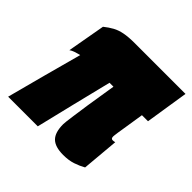

<svg xmlns="http://www.w3.org/2000/svg" viewBox="-153 -685 829 829"><g transform="rotate(45 261.5 -270.0)"><path d="M341 10Q291 10 269 -12Q247 -34 247 -84Q247 -91 248.5 -102.5Q250 -114 253.5 -140.5Q257 -167 264.5 -217Q272 -267 286 -352H262Q240 -263 218.5 -175.5Q197 -88 176 0H-5Q18 -87 41 -173.5Q64 -260 88 -347Q75 -344 61.5 -339.5Q48 -335 40 -329L71 -503Q91 -519 110 -529.5Q129 -540 154.5 -545Q180 -550 218 -550H528L497 -352H460Q452 -299 447 -269Q442 -239 440 -225Q438 -211 437.5 -206Q437 -201 437 -199Q437 -186 447 -186Q454 -186 461 -188L446 -19Q425 -7 399.5 1.5Q374 10 341 10Z"/></g></svg>

Font: Georama Semi Condensed Black
Style: Italic
Weight: 900
Width: 4
Italic angle: -9°
Designer: Jean-Baptiste Levee
Foundry: Production Type
Version: Version 1.000